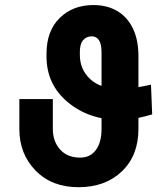

<svg xmlns="http://www.w3.org/2000/svg" viewBox="-20 -741 635 770"><path d="M585.5 -401.4 590.3 -282.2Q564.5 -274.4 529.8 -267.1Q495.1 -259.8 462.9 -259.8Q337.4 -259.8 252 -331.1Q166.5 -402.3 166.5 -514.6V-525.4Q166.5 -616.7 219.2 -668.7Q272 -720.7 354.5 -720.7Q410.2 -720.7 450.7 -696.5Q491.2 -672.4 513.2 -626.5Q535.2 -580.6 535.2 -515.6V-223.6Q535.2 -117.7 469 -54Q402.8 9.8 294.4 9.8Q188 9.8 122.8 -56.9Q57.6 -123.5 57.6 -223.6V-343.7H191.9V-223.6Q191.9 -174.3 220.9 -141.6Q250 -108.9 301.8 -108.9Q341.8 -108.9 364.5 -139.4Q387.2 -169.9 387.2 -223.6V-530.3Q387.2 -552.7 382.6 -567.1Q377.9 -581.5 369.1 -588.4Q360.4 -595.2 347.2 -595.2Q326.7 -595.2 313.5 -580.1Q300.3 -564.9 300.3 -533.2V-520.5Q300.3 -462.4 341.8 -423.6Q383.3 -384.8 462.9 -384.8Q496.1 -384.8 527.3 -390.1Q558.6 -395.5 585.5 -401.4Z"/></svg>

Font: RobotoDEMO
Style: Regular
Weight: 400
Designer: Christian Robertson
Foundry: Google
Version: Version 2.136